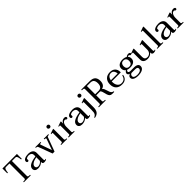

<svg xmlns="http://www.w3.org/2000/svg" viewBox="639 -2974 5387 5387"><g transform="rotate(-45 3333.0 -280.5)"><path d="M190 -26H218Q277 -26 277 -62V-659H138Q98 -659 82 -609Q66 -559 65 -508H38V-700H614V-508H587Q584 -561 568.5 -610Q553 -659 514 -659H375V-62Q375 -26 433 -26H462V0H190Z M621 -96Q621 -169 697.5 -216Q774 -263 933 -285V-337Q933 -388 901 -414Q869 -440 816 -440Q778 -440 746 -425Q714 -410 714 -393Q714 -387 716 -378Q718 -369 718 -364Q718 -349 709 -338Q700 -327 680 -327Q663 -327 651.5 -339.5Q640 -352 640 -375Q640 -425 697 -452.5Q754 -480 836 -480Q928 -480 978 -439.5Q1028 -399 1028 -329V-58Q1028 -26 1050 -26Q1064 -26 1086 -34V-17Q1071 -4 1048 3Q1025 10 1001 10Q974 10 954 -1Q934 -12 934 -37V-67Q894 -23 845.5 -6.5Q797 10 751 10Q690 10 655.5 -18.5Q621 -47 621 -96ZM933 -109V-252Q827 -231 770.5 -191.5Q714 -152 714 -103Q714 -67 736 -48.5Q758 -30 797 -30Q834 -30 874.5 -54Q915 -78 933 -109Z M1183 -397Q1173 -425 1161.5 -434.5Q1150 -444 1127 -444H1111V-470H1321V-444H1305Q1266 -444 1266 -424Q1266 -422 1268 -414L1385 -82L1502 -411Q1504 -419 1504 -421Q1504 -444 1463 -444H1448V-470H1629V-444H1606Q1571 -444 1561 -417L1407 0H1331Z M1724 -616Q1724 -641 1739.5 -656Q1755 -671 1781 -671Q1806 -671 1821.5 -656Q1837 -641 1837 -616Q1837 -592 1821.5 -576.5Q1806 -561 1781 -561Q1755 -561 1739.5 -576.5Q1724 -592 1724 -616ZM1670 -25H1689Q1713 -25 1727.5 -33Q1742 -41 1742 -57V-394Q1742 -416 1721 -416Q1716 -416 1706 -412.5Q1696 -409 1692 -408L1685 -431L1811 -475H1836V-57Q1836 -41 1850.5 -33Q1865 -25 1889 -25H1908V0H1670Z M2333 -437Q2333 -418 2323.5 -408Q2314 -398 2297 -398Q2286 -398 2279.5 -402Q2273 -406 2268 -413Q2261 -420 2255 -423.5Q2249 -427 2238 -427Q2212 -427 2188.5 -408Q2165 -389 2150 -353Q2135 -317 2133 -270V-57Q2133 -41 2148 -33Q2163 -25 2187 -25H2204V0H1967V-25H1986Q2010 -25 2024.5 -33Q2039 -41 2039 -57V-393Q2039 -414 2019 -414Q2009 -414 1989 -406L1983 -428L2111 -473H2133V-381Q2147 -424 2183 -452Q2219 -480 2263 -480Q2292 -480 2312.5 -469.5Q2333 -459 2333 -437Z M2369 -96Q2369 -169 2445.5 -216Q2522 -263 2681 -285V-337Q2681 -388 2649 -414Q2617 -440 2564 -440Q2526 -440 2494 -425Q2462 -410 2462 -393Q2462 -387 2464 -378Q2466 -369 2466 -364Q2466 -349 2457 -338Q2448 -327 2428 -327Q2411 -327 2399.5 -339.5Q2388 -352 2388 -375Q2388 -425 2445 -452.5Q2502 -480 2584 -480Q2676 -480 2726 -439.5Q2776 -399 2776 -329V-58Q2776 -26 2798 -26Q2812 -26 2834 -34V-17Q2819 -4 2796 3Q2773 10 2749 10Q2722 10 2702 -1Q2682 -12 2682 -37V-67Q2642 -23 2593.5 -6.5Q2545 10 2499 10Q2438 10 2403.5 -18.5Q2369 -47 2369 -96ZM2681 -109V-252Q2575 -231 2518.5 -191.5Q2462 -152 2462 -103Q2462 -67 2484 -48.5Q2506 -30 2545 -30Q2582 -30 2622.5 -54Q2663 -78 2681 -109Z M2954 -616Q2954 -641 2969.5 -656Q2985 -671 3010 -671Q3036 -671 3051.5 -656Q3067 -641 3067 -616Q3067 -592 3051 -576.5Q3035 -561 3010 -561Q2985 -561 2969.5 -576.5Q2954 -592 2954 -616ZM2871 110Q2915 92 2936 63.5Q2957 35 2962.5 -1Q2968 -37 2968 -97V-393Q2968 -404 2961.5 -409Q2955 -414 2947 -414Q2939 -414 2917 -406L2910 -428L3036 -473H3061V-102Q3061 -1 3019 56.5Q2977 114 2876 132Z M3776 -26V0H3696Q3648 0 3620.5 -25.5Q3593 -51 3578 -102L3564 -156Q3552 -208 3540.5 -239.5Q3529 -271 3507 -290H3503H3350V-62Q3350 -26 3408 -26H3438V0H3165V-26H3194Q3223 -26 3237.5 -34.5Q3252 -43 3252 -62V-637Q3252 -656 3237.5 -664.5Q3223 -673 3194 -673H3165V-700H3503Q3619 -700 3670 -647Q3721 -594 3721 -495Q3721 -333 3588 -300Q3617 -283 3631 -254.5Q3645 -226 3660 -175Q3674 -126 3686 -97Q3698 -68 3720 -47.5Q3742 -27 3776 -26ZM3484 -331Q3625 -331 3625 -495Q3625 -576 3591 -617.5Q3557 -659 3484 -659H3350V-331Z M3934 -258Q3933 -250 3933 -234Q3933 -140 3977.5 -83Q4022 -26 4095 -26Q4161 -26 4204 -60.5Q4247 -95 4260 -167H4289Q4281 -87 4229 -38.5Q4177 10 4083 10Q3967 10 3902.5 -53.5Q3838 -117 3838 -235Q3838 -349 3902.5 -414.5Q3967 -480 4080 -480Q4184 -480 4238.5 -424.5Q4293 -369 4293 -281V-258ZM3938 -297H4210Q4208 -353 4177.5 -397.5Q4147 -442 4083 -442Q4024 -442 3987 -403Q3950 -364 3938 -297Z M4872 -439Q4872 -423 4863.5 -414Q4855 -405 4839 -405Q4828 -405 4822.5 -409Q4817 -413 4812 -421Q4806 -430 4799.5 -434.5Q4793 -439 4780 -439Q4765 -439 4741 -426Q4782 -387 4782 -322Q4782 -247 4728 -206Q4674 -165 4578 -165Q4516 -165 4471 -183Q4441 -161 4441 -137Q4441 -118 4459 -106Q4477 -94 4510 -94H4671Q4732 -94 4772.5 -67.5Q4813 -41 4813 12Q4813 82 4749 119Q4685 156 4574 156Q4480 156 4425.5 125.5Q4371 95 4371 38Q4371 -21 4446 -49Q4413 -58 4397.5 -77Q4382 -96 4382 -119Q4382 -162 4439 -199Q4409 -220 4392.5 -251Q4376 -282 4376 -322Q4376 -396 4430 -438Q4484 -480 4578 -480Q4665 -480 4717 -445Q4758 -480 4809 -480Q4837 -480 4854.5 -468Q4872 -456 4872 -439ZM4689 -322Q4689 -375 4661 -408.5Q4633 -442 4578 -442Q4524 -442 4496.5 -408.5Q4469 -375 4469 -322Q4469 -269 4496.5 -235.5Q4524 -202 4578 -202Q4633 -202 4661 -235.5Q4689 -269 4689 -322ZM4439 39Q4439 79 4477 99.5Q4515 120 4578 120Q4649 120 4690 96Q4731 72 4731 28Q4731 -4 4709.5 -19Q4688 -34 4638 -34H4493Q4464 -23 4451.5 -1.5Q4439 20 4439 39Z M5422 -34V-17Q5391 10 5337 10Q5307 10 5288.5 -6.5Q5270 -23 5270 -55V-75Q5248 -39 5202.5 -14.5Q5157 10 5100 10Q5017 10 4973 -26.5Q4929 -63 4929 -125V-393Q4929 -404 4923 -409Q4917 -414 4909 -414Q4899 -414 4879 -406L4872 -428L4997 -473H5023V-137Q5023 -84 5050 -57Q5077 -30 5127 -30Q5162 -30 5195 -47.5Q5228 -65 5249 -100Q5270 -135 5270 -184V-393Q5270 -404 5263.5 -409Q5257 -414 5249 -414Q5241 -414 5219 -406L5212 -428L5341 -473H5363V-58Q5363 -26 5386 -26Q5400 -26 5422 -34Z M5487 -25H5505Q5530 -25 5544.5 -33Q5559 -41 5559 -57V-636Q5559 -657 5538 -657Q5529 -657 5509 -649L5502 -672L5628 -717H5653V-57Q5653 -41 5667.5 -33Q5682 -25 5706 -25H5723V0H5487Z M5785 -96Q5785 -169 5861.5 -216Q5938 -263 6097 -285V-337Q6097 -388 6065 -414Q6033 -440 5980 -440Q5942 -440 5910 -425Q5878 -410 5878 -393Q5878 -387 5880 -378Q5882 -369 5882 -364Q5882 -349 5873 -338Q5864 -327 5844 -327Q5827 -327 5815.5 -339.5Q5804 -352 5804 -375Q5804 -425 5861 -452.5Q5918 -480 6000 -480Q6092 -480 6142 -439.5Q6192 -399 6192 -329V-58Q6192 -26 6214 -26Q6228 -26 6250 -34V-17Q6235 -4 6212 3Q6189 10 6165 10Q6138 10 6118 -1Q6098 -12 6098 -37V-67Q6058 -23 6009.5 -6.5Q5961 10 5915 10Q5854 10 5819.5 -18.5Q5785 -47 5785 -96ZM6097 -109V-252Q5991 -231 5934.5 -191.5Q5878 -152 5878 -103Q5878 -67 5900 -48.5Q5922 -30 5961 -30Q5998 -30 6038.5 -54Q6079 -78 6097 -109Z M6659 -437Q6659 -418 6649.5 -408Q6640 -398 6623 -398Q6612 -398 6605.5 -402Q6599 -406 6594 -413Q6587 -420 6581 -423.5Q6575 -427 6564 -427Q6538 -427 6514.5 -408Q6491 -389 6476 -353Q6461 -317 6459 -270V-57Q6459 -41 6474 -33Q6489 -25 6513 -25H6530V0H6293V-25H6312Q6336 -25 6350.5 -33Q6365 -41 6365 -57V-393Q6365 -414 6345 -414Q6335 -414 6315 -406L6309 -428L6437 -473H6459V-381Q6473 -424 6509 -452Q6545 -480 6589 -480Q6618 -480 6638.5 -469.5Q6659 -459 6659 -437Z"/></g></svg>

Font: TavirajRegular
Style: Regular
Weight: 400
Designer: Katatrad Team
Foundry: CadsonDemak
Version: Version 1.001